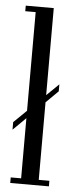

<svg xmlns="http://www.w3.org/2000/svg" viewBox="-54 -780 326 809"><g transform="rotate(5 109.0 -375.0)"><path d="M11.5 -224.5V-256.5L191.5 -432V-402.5ZM21.5 0V-23.5H65.5V-726.5H21.5V-750H140V-23.5H185V0Z"/></g></svg>

Font: Imbue 48pt
Style: Regular
Weight: 400
Designer: Tyler Finck
Foundry: Etcetera Type Company
Version: Version 1.102